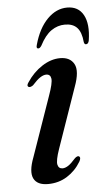

<svg xmlns="http://www.w3.org/2000/svg" viewBox="-50 -679 403 721"><g transform="rotate(-5 152.0 -318.0)"><path d="M161.5 -45Q171 -45 182.5 -52.2Q194 -59.5 211.5 -79.5Q221 -87.5 226.5 -84.5Q234.5 -79.5 226 -64.5Q206 -31 174 -11Q142 9 102 9Q61 9 48.2 -17Q35.5 -43 55.5 -95.5L134.5 -321.5Q151 -367.5 148.8 -384.2Q146.5 -401 130.5 -401Q120.5 -401 108.2 -393.2Q96 -385.5 77.5 -365Q67 -358 61.5 -360.5Q52.5 -365 62 -378Q86 -414.5 119.8 -436.2Q153.5 -458 188 -458Q225.5 -458 240.2 -431Q255 -404 233.5 -346L154.5 -119Q139.5 -76 143 -60.5Q146.5 -45 161.5 -45ZM216.9 -582Q189.1 -582 165.3 -565.5Q141.5 -549 121.7 -510.5Q115.8 -501.5 109.9 -501.5Q101 -501.5 105.3 -515.5Q122.1 -576.5 155.8 -610.8Q189.5 -645 230.8 -645Q273 -645 291.7 -610.8Q310.5 -576.5 301.2 -515.5Q298.7 -501.5 289.4 -501.5Q283.5 -501.5 281.8 -510.5Q278.5 -548 262.6 -565Q246.8 -582 216.9 -582Z"/></g></svg>

Font: Fraunces 72pt
Style: Italic
Weight: 400
Italic angle: -16°
Version: Version 1.000;[b76b70a41]